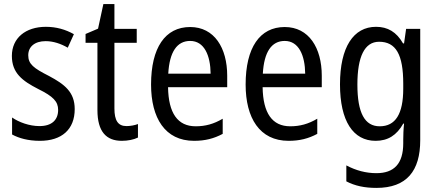

<svg xmlns="http://www.w3.org/2000/svg" viewBox="-20 -678 2143 938"><path d="M345 -145C345 -228 296 -266 219 -307C144 -345 118 -365 118 -408C118 -450 150 -477 203 -477C241 -477 278 -464 311 -445L341 -511C300 -534 255 -547 204 -547C105 -547 38 -492 38 -405C38 -321 89 -283 167 -243C240 -207 264 -182 264 -141C264 -92 233 -62 173 -62C123 -62 72 -81 39 -104V-21C72 -3 117 10 175 10C281 10 345 -45 345 -145Z M598 -62C556 -62 539 -90 539 -148V-469H648V-537H539V-658H485L459 -538L398 -512V-469H456V-140C456 -34 500 10 575 10C605 10 634 4 654 -6V-72C638 -66 617 -62 598 -62Z M909 -546C787 -546 718 -445 718 -265C718 -102 786 10 928 10C982 10 1025 -1 1068 -24V-98C1024 -72 983 -61 936 -61C848 -61 803 -125 801 -252H1090V-308C1090 -444 1027 -546 909 -546ZM909 -478C978 -478 1008 -407 1009 -318H802C808 -425 845 -478 909 -478Z M1371 -546C1249 -546 1180 -445 1180 -265C1180 -102 1248 10 1390 10C1444 10 1487 -1 1530 -24V-98C1486 -72 1445 -61 1398 -61C1310 -61 1265 -125 1263 -252H1552V-308C1552 -444 1489 -546 1371 -546ZM1371 -478C1440 -478 1470 -407 1471 -318H1264C1270 -425 1307 -478 1371 -478Z M1817 -547C1707 -547 1641 -448 1641 -266C1641 -87 1705 10 1815 10C1875 10 1918 -17 1950 -74H1954C1951 -48 1950 -15 1950 5V22C1950 123 1904 168 1819 168C1768 168 1719 155 1672 130V208C1714 230 1761 240 1819 240C1967 240 2033 157 2033 7V-537H1964L1954 -466H1949C1917 -522 1874 -547 1817 -547ZM1832 -474C1914 -474 1950 -412 1950 -269V-245C1950 -121 1912 -61 1835 -61C1762 -61 1726 -126 1726 -265C1726 -401 1761 -474 1832 -474Z"/></svg>

Font: Noto Sans Lao Looped Condensed
Style: Regular
Weight: 400
Width: 3
Designer: Mark Frömberg, Ben Mitchell
Foundry: The Fontpad Ltd
Version: Version 1.002